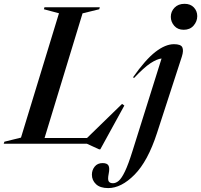

<svg xmlns="http://www.w3.org/2000/svg" viewBox="-62 -753 1054 1006"><path d="M370.5 -683 171.5 -30H394L577.5 -208.5L589.5 -200L463.5 29.5H457.5L393 0H-42.5L-39 -10.5L48 -32L247 -683.5L168 -704.5L171 -715H461L458 -704.5ZM833 -665Q833 -692.5 852.5 -712.8Q872 -733 905 -733Q936 -733 953.8 -714Q971.5 -695 971.5 -668.5Q971.5 -641 952.5 -619Q933.5 -597 900.5 -597Q869 -597 851 -617.8Q833 -638.5 833 -665ZM760.5 -55.5Q712.5 92 643 162.2Q573.5 232.5 505 232.5Q462.5 232.5 441 212Q419.5 191.5 419.5 162.5Q419.5 138 434.2 119.8Q449 101.5 475.5 101.5Q499.5 101.5 506.5 114.5Q513.5 127.5 507.5 157.5Q501.5 187 507.5 197Q513.5 207 530 207Q545.5 207 560.5 194Q575.5 181 593 144.5Q610.5 108 632.5 37.5L784.5 -446.5Q760.5 -444 726.5 -421.8Q692.5 -399.5 640.5 -344.5L635 -348Q700 -440.5 752.2 -481Q804.5 -521.5 849.5 -521.5Q885.5 -521.5 893.2 -505.2Q901 -489 891 -457Z"/></svg>

Font: Newsreader Display Medium
Style: Italic
Weight: 500
Italic angle: -17°
Designer: Hugues Gentile
Foundry: Production Type
Version: Version 1.001